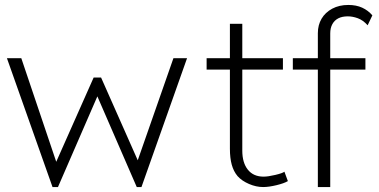

<svg xmlns="http://www.w3.org/2000/svg" viewBox="-20 -755 1531 775"><path d="M192 0 8 -520H66L207 -102L358 -442H388L536 -108L680 -520H735L551 0H532L373 -366L214 0Z M939 -44Q923 -63 915.5 -90Q908 -117 908 -155V-474H814V-520H908V-659H958V-520H1122V-474H958V-147Q958 -98 980.5 -70Q1003 -42 1044 -42Q1062 -42 1091.5 -49Q1121 -56 1128 -62L1142 -24Q1127 -15 1096 -7.5Q1065 0 1042 0Q1014 0 985 -12.5Q956 -25 939 -44Z M1263 -621Q1263 -654 1278 -679.5Q1293 -705 1321 -720Q1349 -735 1386 -735Q1418 -735 1442 -724Q1466 -713 1483 -693L1464 -653Q1445 -674 1424 -681.5Q1403 -689 1384 -689Q1361 -689 1345.5 -681Q1330 -673 1321.5 -657.5Q1313 -642 1313 -620V0H1295Q1285 0 1277.5 0Q1270 0 1263 0ZM1162 -474V-520H1455V-474Z"/></svg>

Font: Mach ExtraLight
Style: Regular
Weight: 250
Version: Version 1.002